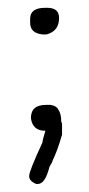

<svg xmlns="http://www.w3.org/2000/svg" viewBox="-20 -416 221 479"><path d="M92.3 -396.5H98.1Q127.4 -396.5 127.4 -371.1Q127.4 -338.4 96.2 -330.1H86.4Q55.2 -333 55.2 -359.4V-369.1Q55.2 -396.5 92.3 -396.5ZM93.3 -89.8H92.3Q61.5 -89.8 57.1 -121.1Q57.1 -154.3 94.2 -154.3H106Q121.6 -151.9 126 -141.6Q132.8 -132.3 132.8 -111.3Q134.8 -111.3 134.8 -105.5V-80.1Q123 -39.1 111.3 -15.6Q111.3 -12.2 103.5 0Q92.8 43 74.2 43H70.3Q52.7 35.6 52.7 23.4Q52.7 10.7 85.9 -60.5Q85.9 -65.9 93.3 -89.8Z"/></svg>

Font: CEF Fonts CJK
Style: Regular
Weight: 400
Designer: PartyBoss (派对大魔王)
Version: Release 2.25